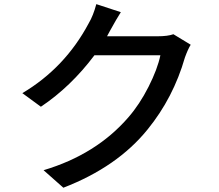

<svg xmlns="http://www.w3.org/2000/svg" viewBox="-20 -836 1040 910"><path d="M801.8 -673.8 883.8 -624Q870.1 -601.6 856.4 -563.5Q801.8 -373 679.7 -222.7Q536.1 -44.9 280.3 53.7L186.5 -29.3Q435.5 -103.5 587.9 -279.3Q641.6 -340.8 684.1 -424.8Q726.6 -508.8 740.2 -574.2H427.7Q315.4 -424.8 173.8 -330.1L85.9 -394.5Q288.1 -514.6 400.4 -725.6Q421.9 -761.7 436.5 -816.4L552.7 -778.3Q533.2 -748 501 -689.5Q492.2 -671.9 487.3 -664.1H726.6Q775.4 -664.1 801.8 -673.8Z"/></svg>

Font: GenEi Gothic M SemiBold
Style: Regular
Weight: 500
Designer: o_tamon (Modified); [Source Han Sans]
Ryoko NISHIZUKA  (kana & ideographs); Paul D. Hunt (Latin, Greek & Cyrillic); Wenl
Version: Version 1.1a;Original Version 1.004